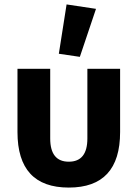

<svg xmlns="http://www.w3.org/2000/svg" viewBox="-20 -836 622 868"><path d="M341 -579 246 -593 281 -816 414 -796ZM59 -239V-525H207V-210Q207 -105 291 -105Q375 -105 375 -210V-525H523V-239Q523 12 291 12Q59 12 59 -239Z"/></svg>

Font: Anuphan
Style: Bold
Weight: 700
Designer: Mike Abbink, Paul van der Laan, Pieter van Rosmalen, Mint Tantisuwanna
Foundry: Bold Monday; Cadson Demak
Version: Version 3.002;hotconv 1.0.109;makeotfexe 2.5.65596